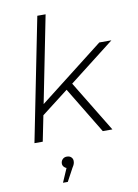

<svg xmlns="http://www.w3.org/2000/svg" viewBox="-106 -810 820 1140"><g transform="rotate(-10 304.5 -240.5)"><path d="M53 0 201 -742H251L147 -219L536 -522H609L335 -309L523 0H465L296 -279L134 -154L103 0ZM179 261 215 178Q208 176 202 170Q192 161 192 148Q192 133 202 122.5Q212 112 228 112Q245 112 254.5 121.5Q264 131 264 144Q264 154 261 162.5Q258 171 250 183L208 261Z"/></g></svg>

Font: Montserrat Thin Light
Style: Italic
Weight: 300
Italic angle: -11.3°
Version: Version 9.000